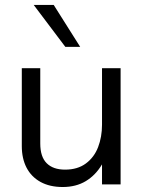

<svg xmlns="http://www.w3.org/2000/svg" viewBox="-20 -751 589 782"><path d="M68.8 -155.8V-473.1H144V-166.5Q144 -112.3 170.2 -86.2Q196.3 -60.1 245.1 -60.1Q295.9 -60.1 329.8 -85.2Q363.8 -110.4 379.6 -151.9Q395.5 -193.4 395.5 -243.2V-473.1H471.2V0H395.5V-81.5Q369.6 -37.6 329.6 -13.4Q289.6 10.7 235.4 10.7Q182.6 10.7 145 -10Q107.4 -30.8 88.1 -68.1Q68.8 -105.5 68.8 -155.8ZM117.2 -731H198.7L306.6 -560.1H246.1Z"/></svg>

Font: Glacial Indifference
Style: Regular
Weight: 400
Designer: Alfredo Marco Pradil
Foundry: Alfredo Marco Pradil
Version: Version 1.312